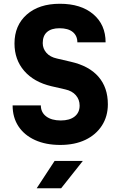

<svg xmlns="http://www.w3.org/2000/svg" viewBox="-20 -760 640 1020"><path d="M300 10Q223 10 166 -16Q109 -42 78 -89Q47 -136 47 -200H197Q197 -163 225.5 -141.5Q254 -120 303 -120Q350 -120 376.5 -141Q403 -162 403 -199Q403 -231 383 -254Q363 -277 327 -285L253 -302Q160 -324 108.5 -383.5Q57 -443 57 -529Q57 -625 122 -682.5Q187 -740 298 -740Q410 -740 475.5 -684.5Q541 -629 541 -535H391Q391 -570 366.5 -590Q342 -610 296 -610Q253 -610 230 -590Q207 -570 207 -531Q207 -502 226.5 -479.5Q246 -457 283 -449L356 -432Q453 -410 503 -352.5Q553 -295 553 -206Q553 -142 521.5 -93Q490 -44 433.5 -17Q377 10 300 10ZM175 240 270 95H420L305 240Z"/></svg>

Font: NKDuy Mono ExtraBold
Style: Regular
Weight: 800
Monospace: yes
Designer: NKDuy
Foundry: NKDuy
Version: Version 2.251; ttfautohint (v1.8.4.7-5d5b)